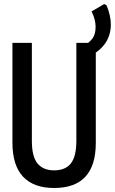

<svg xmlns="http://www.w3.org/2000/svg" viewBox="-20 -928 573 958"><path d="M250 10Q148 10 95 -46.5Q42 -103 42 -217V-714H139V-225Q139 -146 167.5 -112Q196 -78 250 -78Q306 -78 333.5 -112.5Q361 -147 361 -226V-714H458V-215Q458 10 250 10ZM395 -699Q425 -714 441 -735.5Q457 -757 457 -794Q457 -810 453 -828Q449 -846 437 -871L500 -908L512 -901Q533 -849 533 -806Q533 -755 507.5 -715.5Q482 -676 421 -642Z"/></svg>

Font: Noto Sans Mono ExtraCondensed Medium
Style: Regular
Weight: 500
Width: 2
Designer: Monotype Design Team
Foundry: Monotype Imaging Inc.
Version: Version 2.014